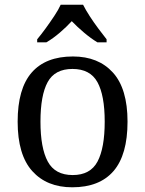

<svg xmlns="http://www.w3.org/2000/svg" viewBox="-20 -786 617 816"><path d="M287 10Q179 10 117 -59Q55 -128 55 -269Q55 -409 114.5 -477.5Q174 -546 290 -546Q398 -546 460 -477.5Q522 -409 522 -269Q522 -128 462.5 -59Q403 10 287 10ZM289 -42Q364 -42 394.5 -99.5Q425 -157 425 -269Q425 -381 394 -437Q363 -493 288 -493Q213 -493 182.5 -437Q152 -381 152 -269Q152 -157 183 -99.5Q214 -42 289 -42ZM138 -619Q154 -638 173 -664Q192 -690 210 -717Q228 -744 238 -766H333Q344 -744 361.5 -717Q379 -690 398.5 -664Q418 -638 433 -619V-606H394Q366 -623 337 -647.5Q308 -672 285 -696Q263 -672 234.5 -647.5Q206 -623 177 -606H138Z"/></svg>

Font: Noto Serif Makasar
Style: Regular
Weight: 400
Designer: Sérgio Martins
Version: Version 1.001; ttfautohint (v1.8.4.7-5d5b)